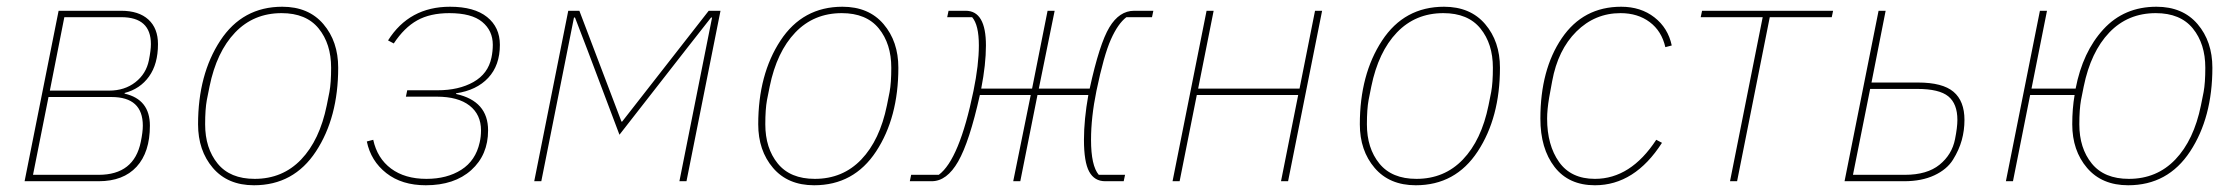

<svg xmlns="http://www.w3.org/2000/svg" viewBox="-20 -538 6647 570"><path d="M53 0 154 -506H340Q392 -506 420.5 -480Q449 -454 449 -407Q449 -348 422.5 -311Q396 -274 350 -262V-260Q425 -243 425 -165Q425 -86 385.5 -43Q346 0 273 0ZM78 -19H273Q378 -19 398 -117Q404 -146 404 -165Q404 -250 311 -250H124ZM128 -269H304Q350 -269 382 -294Q414 -319 422 -359Q428 -389 428 -407Q428 -487 340 -487H171Z M734 12Q656 12 612 -39.5Q568 -91 568 -169Q568 -317 634 -417.5Q700 -518 818 -518Q896 -518 940 -466.5Q984 -415 984 -337Q984 -189 918 -88.5Q852 12 734 12ZM736 -7Q819 -7 874 -64.5Q929 -122 950 -225L958 -265Q963 -292 963 -337Q963 -408 926 -453.5Q889 -499 816 -499Q733 -499 678 -441.5Q623 -384 602 -281L594 -241Q589 -214 589 -169Q589 -98 626 -52.5Q663 -7 736 -7Z M1244 12Q1173 12 1127 -24Q1081 -60 1069 -118L1088 -123Q1100 -68 1141 -37.5Q1182 -7 1246 -7Q1307 -7 1349.5 -34Q1392 -61 1404 -115Q1408 -132 1408 -151Q1408 -198 1374 -224.5Q1340 -251 1277 -251H1185L1189 -270H1279Q1342 -270 1385.5 -294.5Q1429 -319 1439 -367Q1443 -386 1443 -405Q1443 -447 1411.5 -473Q1380 -499 1314 -499Q1257 -499 1218.5 -477.5Q1180 -456 1149 -409L1132 -418Q1195 -518 1316 -518Q1388 -518 1426 -487.5Q1464 -457 1464 -405Q1464 -344 1429.5 -307Q1395 -270 1334 -261V-259Q1429 -238 1429 -151Q1429 -78 1379 -33Q1329 12 1244 12Z M1566 0 1667 -506H1700L1825 -177H1827L2084 -506H2119L2018 0H1997L2094 -486H2091L2018 -393L1819 -138L1725 -387L1687 -486H1684L1587 0Z M2397 12Q2319 12 2275 -39.5Q2231 -91 2231 -169Q2231 -317 2297 -417.5Q2363 -518 2481 -518Q2559 -518 2603 -466.5Q2647 -415 2647 -337Q2647 -189 2581 -88.5Q2515 12 2397 12ZM2399 -7Q2482 -7 2537 -64.5Q2592 -122 2613 -225L2621 -265Q2626 -292 2626 -337Q2626 -408 2589 -453.5Q2552 -499 2479 -499Q2396 -499 2341 -441.5Q2286 -384 2265 -281L2257 -241Q2252 -214 2252 -169Q2252 -98 2289 -52.5Q2326 -7 2399 -7Z M2681 0 2685 -19H2767Q2828 -64 2870 -268Q2886 -346 2886 -403Q2886 -464 2866 -487H2792L2796 -506H2847Q2907 -506 2907 -403Q2907 -347 2893 -275H3044L3090 -506H3111L3064 -275H3215Q3244 -408 3273.5 -457Q3303 -506 3347 -506H3404L3400 -487H3324Q3299 -468 3278 -421Q3257 -374 3235 -268Q3219 -190 3219 -123Q3219 -46 3242 -19H3320L3316 0H3261Q3229 0 3213.5 -28.5Q3198 -57 3198 -123Q3198 -183 3211 -256H3060L3009 0H2988L3040 -256H2889Q2858 -117 2824.5 -58.5Q2791 0 2746 0Z M3461 0 3562 -506H3583L3537 -275H3838L3884 -506H3905L3804 0H3783L3834 -256H3533L3482 0Z M4183 12Q4105 12 4061 -39.5Q4017 -91 4017 -169Q4017 -317 4083 -417.5Q4149 -518 4267 -518Q4345 -518 4389 -466.5Q4433 -415 4433 -337Q4433 -189 4367 -88.5Q4301 12 4183 12ZM4185 -7Q4268 -7 4323 -64.5Q4378 -122 4399 -225L4407 -265Q4412 -292 4412 -337Q4412 -408 4375 -453.5Q4338 -499 4265 -499Q4182 -499 4127 -441.5Q4072 -384 4051 -281L4043 -241Q4038 -214 4038 -169Q4038 -98 4075 -52.5Q4112 -7 4185 -7Z M4715 12Q4637 12 4595 -42.5Q4553 -97 4553 -186Q4553 -331 4616.5 -424.5Q4680 -518 4793 -518Q4851 -518 4891.5 -486.5Q4932 -455 4943 -403L4924 -398Q4913 -446 4877.5 -472.5Q4842 -499 4791 -499Q4715 -499 4660 -444.5Q4605 -390 4588 -297L4579 -248Q4573 -212 4573 -186Q4573 -107 4608.5 -57Q4644 -7 4715 -7Q4821 -7 4897 -123L4914 -114Q4833 12 4715 12Z M5116 0 5213 -487H5029L5033 -506H5422L5418 -487H5234L5137 0Z M5456 0 5557 -506H5578L5536 -293H5674Q5747 -293 5779.5 -265.5Q5812 -238 5812 -182Q5812 -151 5804 -122Q5796 -93 5778 -64Q5760 -35 5722.5 -17.5Q5685 0 5633 0ZM5481 -19H5635Q5701 -19 5738 -49Q5775 -79 5784 -125Q5791 -160 5791 -182Q5791 -230 5764 -252Q5737 -274 5672 -274H5532Z M6298 12Q6220 12 6176 -39.5Q6132 -91 6132 -169Q6132 -216 6139 -256H6007L5956 0H5935L6036 -506H6057L6011 -275H6142Q6163 -384 6224.5 -451Q6286 -518 6382 -518Q6460 -518 6504 -466.5Q6548 -415 6548 -337Q6548 -189 6482 -88.5Q6416 12 6298 12ZM6300 -7Q6383 -7 6438 -64.5Q6493 -122 6514 -225L6522 -265Q6527 -292 6527 -337Q6527 -408 6490 -453.5Q6453 -499 6380 -499Q6297 -499 6242 -441.5Q6187 -384 6166 -281L6158 -241Q6153 -213 6153 -169Q6153 -98 6190 -52.5Q6227 -7 6300 -7Z"/></svg>

Font: IBM Plex Sans Thin
Style: Italic
Weight: 100
Italic angle: -11.31°
Designer: Mike Abbink, Paul van der Laan, Pieter van Rosmalen
Foundry: Bold Monday
Version: Version 3.0